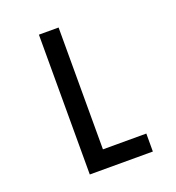

<svg xmlns="http://www.w3.org/2000/svg" viewBox="-133 -656 865 944"><g transform="rotate(-20 300.0 -184.0)"><path d="M176 -550H279V87.5H506V181.5H176Z"/></g></svg>

Font: JuliaMono Medium
Style: Regular
Weight: 500
Monospace: yes
Designer: cormullion
Foundry: corm
Version: Version 0.054; ttfautohint (v1.8.4)